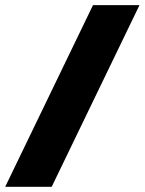

<svg xmlns="http://www.w3.org/2000/svg" viewBox="-20 -720 558 740"><path d="M338.4 -700.2H517.6L179.2 0H0Z"/></svg>

Font: Fivo Sans Black
Style: Regular
Weight: 900
Designer: Alexander Slobzheninov
Foundry: Alexander Slobzheninov
Version: 1.0